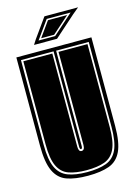

<svg xmlns="http://www.w3.org/2000/svg" viewBox="-115 -798 606 870"><g transform="rotate(-15 188.0 -363.5)"><path d="M188 11Q127 11 88.5 -3Q50 -17 31 -57.5Q12 -98 12 -176V-591H364V-176Q364 -98 345 -57.5Q326 -17 287 -3Q248 11 188 11ZM188 -6Q243 -6 278 -19Q313 -32 330 -68.5Q347 -105 347 -176V-574H194V-127Q194 -114 188 -114Q182 -114 182 -127V-574H29V-176Q29 -106 46 -69.5Q63 -33 98.5 -19.5Q134 -6 188 -6ZM188 -15Q138 -15 104.5 -27Q71 -39 54.5 -74Q38 -109 38 -176V-566H174V-129Q174 -105 188 -105Q203 -105 203 -129V-566H339V-176Q339 -109 322.5 -74Q306 -39 272.5 -27Q239 -15 188 -15ZM118 -647 183 -738H341L312 -714L212 -625H104ZM129 -639H207L302 -724H190ZM143 -646 194 -717H284L204 -646Z"/></g></svg>

Font: Alumni Sans Collegiate One
Style: Regular
Weight: 400
Designer: Robert E. Leuschke
Foundry: Robert E. Leuschke
Version: Version 1.100